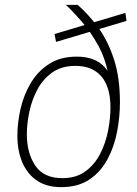

<svg xmlns="http://www.w3.org/2000/svg" viewBox="-20 -760 564 790"><path d="M231.5 10Q172.5 10 132.5 -16.8Q92.5 -43.5 72 -91.5Q51.5 -139.5 51.5 -202Q51.5 -254 64.2 -310.8Q77 -367.5 105.5 -416.5Q134 -465.5 181 -496.2Q228 -527 296 -527Q371 -527 409.8 -484.5Q448.5 -442 464.5 -369L428 -438.5Q417 -512.5 385.2 -570.8Q353.5 -629 316.2 -671.5Q279 -714 251 -740H299.5Q346 -699.5 385.5 -644.8Q425 -590 449.2 -515Q473.5 -440 473.5 -338.5Q473.5 -280 462 -219Q450.5 -158 423 -106Q395.5 -54 348.8 -22Q302 10 231.5 10ZM236.5 -27Q294 -27 332.2 -55.5Q370.5 -84 393 -128.8Q415.5 -173.5 425 -223.8Q434.5 -274 434.5 -317.5Q434.5 -402 397.2 -445.5Q360 -489 290.5 -489Q234 -489 195.5 -462Q157 -435 134 -392Q111 -349 100.8 -300.2Q90.5 -251.5 90.5 -208Q90.5 -130 125.2 -78.5Q160 -27 236.5 -27ZM210.5 -587.5 204.5 -620 496 -707 500.5 -674Z"/></svg>

Font: Public Sans Thin
Style: Italic
Weight: 100
Italic angle: -8°
Designer: The Public Sans project authors (U.S. Web Design System). Libre Franklin designed by Pablo Impallari and Rodrigo Fuenzal
Version: Version 2.000